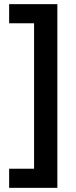

<svg xmlns="http://www.w3.org/2000/svg" viewBox="-20 -742 367 924"><path d="M24 162V70H144V-630H24V-722H256V162Z"/></svg>

Font: Noto Sans Thai Looped SemiBold
Style: Regular
Weight: 600
Designer: Sasikarn Vongin, Ben Mitchell
Foundry: The Fontpad Ltd
Version: Version 1.001; ttfautohint (v1.8.4.7-5d5b)